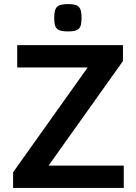

<svg xmlns="http://www.w3.org/2000/svg" viewBox="-20 -917 663 937"><path d="M43.9 -76.2 407.2 -586.9V-587.9H64V-696.8H580.1V-619.1L217.8 -109.9V-108.9H584V0H43.9ZM312 -763.7Q292 -763.7 279.1 -766.6Q266.1 -769.5 258.3 -776.9Q250.5 -784.2 247.6 -796.9Q244.6 -809.6 244.6 -829.6Q244.6 -849.6 247.6 -862.5Q250.5 -875.5 258.3 -883.3Q266.1 -891.1 279.1 -894Q292 -897 312 -897Q331.5 -897 344.2 -894Q356.9 -891.1 364.5 -883.3Q372.1 -875.5 375 -862.5Q377.9 -849.6 377.9 -829.6Q377.9 -809.6 375 -796.9Q372.1 -784.2 364.5 -776.9Q356.9 -769.5 344.2 -766.6Q331.5 -763.7 312 -763.7Z"/></svg>

Font: Doppio One
Style: Regular
Weight: 400
Designer: Szymon Celej
Foundry: Szymon Celej
Version: Version 1.002